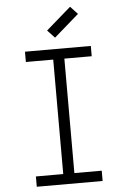

<svg xmlns="http://www.w3.org/2000/svg" viewBox="-66 -1087 732 1133"><g transform="rotate(-5 300.0 -520.5)"><path d="M105 0V-61H267V-739H105V-800H495V-739H333V-61H495V0ZM289 -867 246 -913 393 -1041 436 -995Z"/></g></svg>

Font: Victor Mono Thin Light
Style: Regular
Weight: 300
Monospace: yes
Version: Version 1.561;gftools[0.9.30]